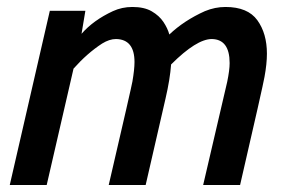

<svg xmlns="http://www.w3.org/2000/svg" viewBox="-20 -531 815 551"><path d="M669 0H563L632 -296Q639 -330 639 -350Q639 -418 588 -419Q544 -419 471 -346Q468 -304 455 -248L398 0H292Q358 -284 360 -297Q366 -332 366 -353Q366 -418 313 -419Q294 -419 273 -406Q230 -378 191 -334L114 0H8L123 -500H225L214 -434Q248 -473 304 -499Q330 -511 360 -511Q394 -511 415.5 -498.5Q437 -486 449 -468Q461 -450 466 -432Q508 -472 568 -499Q597 -511 627 -511Q691 -511 718.5 -473Q746 -435 746 -377Q746 -348 739 -310Q735 -286 669 0Z"/></svg>

Font: Storia Sans SemiBold
Style: Italic
Weight: 600
Italic angle: -13°
Designer: Campivisivi
Foundry: Accademia di Belle Arti di Urbino and students of MA course of Visual design
Version: Version 60.001;May 25, 2020;FontCreator 12.0.0.2522 64-bit